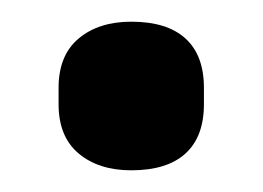

<svg xmlns="http://www.w3.org/2000/svg" viewBox="-20 -151 242 177"><path d="M101 6Q71 6 52.5 -9.5Q34 -25 34 -55V-70Q34 -100 52.5 -115.5Q71 -131 101 -131Q134 -131 151 -115.5Q168 -100 168 -70V-55Q168 -25 151 -9.5Q134 6 101 6Z"/></svg>

Font: Sofia Sans Extra Condensed
Style: Bold
Weight: 700
Designer: Botio Nikoltchev, Ani Petrova
Foundry: lettersoup
Version: Version 4.101